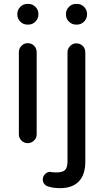

<svg xmlns="http://www.w3.org/2000/svg" viewBox="-20 -724 531 979"><path d="M224.6 226.6Q211.9 222.7 205.1 212.9Q198.2 203.1 198.2 190.4Q198.2 175.8 209.5 164.1Q220.7 152.3 236.3 152.3L248 154.3H251Q256.8 155.3 265.6 155.3Q297.9 155.3 311 143.6Q324.2 131.8 324.2 98.6V-457Q324.2 -475.6 337.4 -489.3Q350.6 -502.9 369.1 -502.9Q388.7 -502.9 401.9 -489.7Q415 -476.6 415 -457V100.6Q415 166 382.3 200.7Q349.6 235.4 286.1 235.4Q251 235.4 224.6 226.6ZM76.2 -39.1V-458Q76.2 -476.6 89.4 -490.2Q102.5 -503.9 121.1 -503.9Q140.6 -503.9 153.8 -490.7Q167 -477.5 167 -458V-39.1Q167 -20.5 153.3 -7.3Q139.6 5.9 121.1 5.9Q102.5 5.9 89.4 -7.3Q76.2 -20.5 76.2 -39.1ZM68.4 -649.4V-653.3Q68.4 -673.8 83.5 -689Q98.6 -704.1 119.1 -704.1H125Q145.5 -704.1 160.6 -689Q175.8 -673.8 175.8 -653.3V-649.4Q175.8 -628.9 160.6 -613.8Q145.5 -598.6 125 -598.6H119.1Q98.6 -598.6 83.5 -613.8Q68.4 -628.9 68.4 -649.4ZM316.4 -649.4V-653.3Q316.4 -673.8 331.5 -689Q346.7 -704.1 367.2 -704.1H373Q393.6 -704.1 408.7 -689Q423.8 -673.8 423.8 -653.3V-649.4Q423.8 -628.9 408.7 -613.8Q393.6 -598.6 373 -598.6H367.2Q346.7 -598.6 331.5 -613.8Q316.4 -628.9 316.4 -649.4Z"/></svg>

Font: jf-openhuninn-2.1
Style: Regular
Weight: 400
Designer: [Kosugi Maru]
Designed by MOTOYA      

[Varela Round]
Joe Prince (Latin component); Avraham Cornfeld (Hebrew component)
Foundry: justfont Co., Ltd.
Version: 2.1